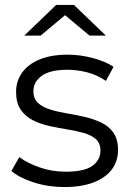

<svg xmlns="http://www.w3.org/2000/svg" viewBox="-20 -751 528 776"><path d="M240 5Q175 5 117 -13.5Q59 -32 26 -60L58 -116Q90 -92 140 -74.5Q190 -57 245 -57Q320 -57 353 -80.5Q386 -104 386 -143Q386 -172 367.5 -188.5Q349 -205 319 -213.5Q289 -222 252 -228Q215 -234 178.5 -242Q142 -250 112 -265.5Q82 -281 63.5 -308Q45 -335 45 -380Q45 -423 69 -457Q93 -491 139.5 -510.5Q186 -530 253 -530Q304 -530 355 -516.5Q406 -503 439 -481L408 -424Q373 -448 333 -458.5Q293 -469 253 -469Q182 -469 148.5 -444.5Q115 -420 115 -382Q115 -352 133.5 -335Q152 -318 182.5 -308.5Q213 -299 249.5 -293Q286 -287 322.5 -278.5Q359 -270 389.5 -255.5Q420 -241 438.5 -214.5Q457 -188 457 -145Q457 -99 431.5 -65.5Q406 -32 357.5 -13.5Q309 5 240 5ZM78 -607 207 -731H279L408 -607H342L215 -713H271L144 -607Z"/></svg>

Font: Montserrat Thin
Style: Regular
Weight: 400
Version: Version 9.000